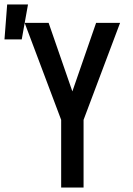

<svg xmlns="http://www.w3.org/2000/svg" viewBox="-73 -837 593 857"><path d="M200 0V-302L37 -735H144L250 -429L356 -735H463L300 -302V0ZM-53 -661 -41 -817H52L24 -661Z"/></svg>

Font: Iosevka Semibold
Style: Regular
Weight: 600
Monospace: yes
Designer: Belleve Invis
Foundry: Belleve Invis
Version: Version 33.2.3; ttfautohint (v1.8.4)